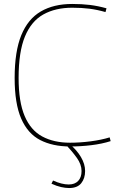

<svg xmlns="http://www.w3.org/2000/svg" viewBox="-20 -730 610 970"><path d="M54 -336Q54 -470 87.5 -552Q121 -634 186 -672Q251 -710 345 -710Q394 -710 434.5 -705Q475 -700 518 -688L513 -669Q471 -681 432 -686Q393 -691 345 -691Q260 -691 199 -657Q138 -623 106 -545.5Q74 -468 74 -336Q74 -216 104.5 -144Q135 -72 193.5 -40.5Q252 -9 334 -9Q384 -9 438 -16Q492 -23 534 -36L539 -17Q495 -3 441 3.5Q387 10 334 10Q246 10 183 -22.5Q120 -55 87 -131Q54 -207 54 -336ZM248 182Q292 202 327 202Q358 202 375 184Q392 166 392 134Q392 101 368.5 68Q345 35 312 0H334Q368 28 389 63.5Q410 99 410 134Q410 171 390.5 195.5Q371 220 329 220Q311 220 288.5 215Q266 210 240 198Z"/></svg>

Font: Georama Thin
Style: Regular
Weight: 100
Designer: Jean-Baptiste Levee
Foundry: Production Type
Version: Version 1.000